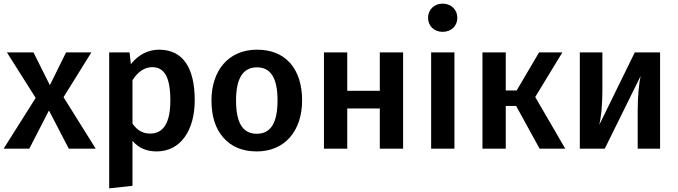

<svg xmlns="http://www.w3.org/2000/svg" viewBox="-23 -817 3724 1055"><path d="M479 -529H340L251 -349L161 -529H15L173 -279L-3 0H138L246 -210L355 0H503L326 -283Z M851 -544C792 -544 737 -517 696 -464L689 -529H577V218L705 204V-43C738 -4 782 15 838 15C970 15 1047 -102 1047 -266C1047 -442 984 -544 851 -544ZM802 -83C762 -83 730 -101 705 -138V-376C732 -420 770 -448 813 -448C880 -448 913 -394 913 -265C913 -144 876 -83 802 -83Z M1389 -544C1234 -544 1139 -431 1139 -265C1139 -178 1161 -109 1205 -60C1249 -10 1310 15 1388 15C1542 15 1637 -98 1637 -265C1637 -352 1615 -420 1572 -470C1528 -519 1467 -544 1389 -544ZM1389 -447C1464 -447 1502 -389 1502 -265C1502 -141 1464 -82 1388 -82C1312 -82 1274 -140 1274 -265C1274 -386 1312 -447 1389 -447Z M2192 0V-529H2064V-318H1885V-529H1757V0H1885V-221H2064V0Z M2409 -797C2362 -797 2329 -763 2329 -719C2329 -675 2362 -642 2409 -642C2457 -642 2490 -675 2490 -719C2490 -763 2457 -797 2409 -797ZM2346 -529V0H2474V-529Z M2939 -529 2816 -320H2756V-529H2628V0H2756V-235H2813L2942 0H3083L2918 -284L3067 -529Z M3604 -529H3465L3270 -131C3274 -146 3278 -172 3282 -208C3285 -244 3287 -280 3287 -317V-529H3163V0H3300L3497 -399C3489 -364 3481 -289 3481 -212V0H3604Z"/></svg>

Font: Fira Sans Medium
Style: Regular
Weight: 500
Designer: Carrois Corporate & Edenspiekermann AG
Foundry: Carrois Corporate GbR & Edenspiekermann AG
Version: Version 4.203